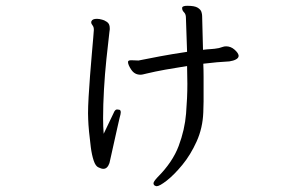

<svg xmlns="http://www.w3.org/2000/svg" viewBox="-20 -569 1040 663"><path d="M804 -376Q804 -369 795 -364Q786 -359 772 -357Q752 -356 729 -354Q706 -352 682 -349Q683 -327 683 -303.5Q683 -280 683 -255Q683 -237 683 -218.5Q683 -200 682 -181Q680 -127 659 -80.5Q638 -34 609.5 0.5Q581 35 556 54.5Q531 74 521 74Q518 74 513 71Q510 68 510 64Q510 58 524 43Q576 -9 597 -65Q618 -121 622.5 -176.5Q627 -232 627 -279Q627 -295 626.5 -310.5Q626 -326 626 -341Q587 -335 551 -328.5Q515 -322 486 -315Q481 -314 475.5 -312.5Q470 -311 465 -311Q445 -311 433.5 -328Q422 -345 422 -355Q422 -361 433 -361Q439 -361 446.5 -360.5Q454 -360 458 -360Q487 -366 532.5 -374.5Q578 -383 626 -390L622 -508Q622 -520 615.5 -526.5Q609 -533 609 -540V-543Q611 -549 627 -549Q652 -549 662.5 -542.5Q673 -536 675.5 -528Q678 -520 678 -514L681 -397Q696 -399 708 -399.5Q720 -400 736 -403Q744 -405 749 -407Q754 -409 761 -409Q777 -409 790 -397.5Q803 -386 804 -377ZM372 -178Q377 -191 384 -191Q387 -191 392 -190Q397 -189 397 -181Q397 -178 396 -173.5Q395 -169 393 -162Q391 -155 386 -131.5Q381 -108 374.5 -80Q368 -52 363.5 -30.5Q359 -9 358 -6Q351 14 337 14Q330 14 320 9Q310 5 303.5 -14.5Q297 -34 293.5 -61Q290 -88 287.5 -114Q285 -140 284.5 -158Q284 -176 284 -178Q284 -200 286 -235Q288 -270 291 -308.5Q294 -347 297 -381.5Q300 -416 302 -439Q304 -462 304 -465V-467Q304 -476 299.5 -481.5Q295 -487 295 -492Q295 -495 296 -496Q299 -504 315 -504Q323 -504 333 -501Q339 -500 349 -493.5Q359 -487 359 -472Q359 -470 359 -467Q359 -464 358 -460Q353 -418 347.5 -365.5Q342 -313 339 -259.5Q336 -206 336 -161Q336 -146 336.5 -132.5Q337 -119 338 -107Z"/></svg>

Font: QiushuiShotai
Style: Regular
Weight: 600
Designer: Fontworks Inc.
Foundry: Fontworks Inc.
Version: Version 1.250